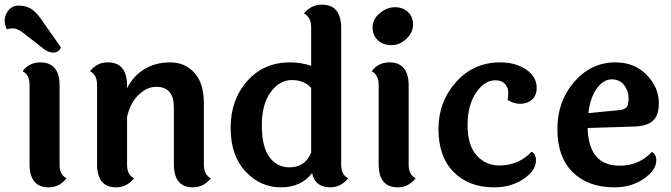

<svg xmlns="http://www.w3.org/2000/svg" viewBox="-43 -795 2883 825"><path d="M213 -427V-87Q213 -44 243 -29Q212 10 166 10Q84 10 84 -90V-430Q84 -474 54 -489Q83 -527 130 -527Q213 -527 213 -427ZM219 -591Q208 -569 186.5 -569Q165 -569 145 -585L55 -655Q31 -673 14 -673Q-3 -673 -14 -669Q-23 -689 -23 -706Q-23 -723 -15 -738Q2 -771 37 -771Q72 -771 95.5 -754Q119 -737 146 -695Z M833 -350V-87Q833 -44 863 -29Q832 10 786 10Q704 10 704 -90V-334Q704 -422 628 -422Q589 -422 553 -388Q517 -354 503 -293V-87Q503 -44 533 -29Q502 10 456 10Q374 10 374 -90V-430Q374 -474 344 -489Q373 -527 420 -527Q503 -527 503 -427V-416Q529 -468 577 -497.5Q625 -527 688.5 -527Q752 -527 792.5 -482Q833 -437 833 -350Z M1294 -418Q1263 -451 1210.5 -451Q1158 -451 1120 -399Q1082 -347 1082 -256.5Q1082 -166 1114 -121Q1146 -76 1201 -76Q1268 -76 1294 -139ZM1423 -675V-87Q1423 -44 1453 -29Q1422 10 1376 10Q1311 10 1298 -51Q1251 10 1163.5 10Q1076 10 1012 -58Q948 -126 948 -246Q948 -366 1019 -446.5Q1090 -527 1203 -527Q1253 -527 1294 -512V-678Q1294 -721 1263 -737Q1294 -775 1340 -775Q1423 -775 1423 -675Z M1654 -764Q1688 -764 1710 -743.5Q1732 -723 1732 -689.5Q1732 -656 1703.5 -628.5Q1675 -601 1639 -601Q1603 -601 1580.5 -622Q1558 -643 1558 -678Q1558 -713 1589 -738.5Q1620 -764 1654 -764ZM1713 -427V-87Q1713 -44 1743 -29Q1712 10 1666 10Q1584 10 1584 -90V-430Q1584 -474 1554 -489Q1583 -527 1630 -527Q1713 -527 1713 -427Z M2263 -417Q2263 -385 2243 -367Q2223 -349 2192.5 -349Q2162 -349 2138 -366Q2141 -378 2141 -398Q2141 -418 2127 -434Q2113 -450 2086 -450Q2038 -450 2002 -396Q1966 -342 1966 -257Q1966 -172 2004.5 -128Q2043 -84 2102 -84Q2186 -84 2241 -143Q2260 -134 2260 -106Q2260 -62 2206.5 -26Q2153 10 2080 10Q1971 10 1906 -56Q1841 -122 1841 -240Q1841 -358 1916.5 -442.5Q1992 -527 2106 -527Q2172 -527 2217.5 -496.5Q2263 -466 2263 -417Z M2485 -309 2620 -322Q2640 -324 2649 -334Q2658 -344 2658 -374Q2658 -404 2639 -429Q2620 -454 2585.5 -454Q2551 -454 2522.5 -416.5Q2494 -379 2485 -309ZM2620 -83Q2702 -83 2758 -142Q2777 -132 2777 -106Q2777 -64 2723.5 -27Q2670 10 2597 10Q2484 10 2418 -55Q2352 -120 2352 -240Q2352 -360 2424.5 -443.5Q2497 -527 2602 -527Q2683 -527 2735.5 -473.5Q2788 -420 2788 -351Q2788 -299 2762 -275.5Q2736 -252 2675 -251L2482 -245Q2486 -83 2620 -83Z"/></svg>

Font: Laila SemiBold
Style: Regular
Weight: 600
Designer: Hitesh Malaviya
Foundry: Indian Type Foundry
Version: Version 1.302;PS 1.0;hotconv 1.0.78;makeotf.lib2.5.61930; tt